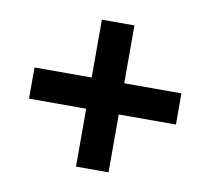

<svg xmlns="http://www.w3.org/2000/svg" viewBox="-58 -603 638 581"><g transform="rotate(10 260.5 -312.5)"><path d="M210.4 -86.8V-264.6H34.7V-360.4H210.4V-538.2H310.4V-360.4H486.1V-264.6H310.4V-86.8Z"/></g></svg>

Font: Afacad Flux
Style: Regular
Weight: 400
Designer: Kristian Moeller
Foundry: Dicotype
Version: Version 1.100